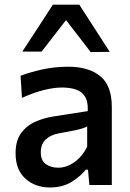

<svg xmlns="http://www.w3.org/2000/svg" viewBox="-20 -796 560 826"><path d="M195 10.5Q131 10.5 89 -27.8Q47 -66 47 -136.5Q47 -191.5 71.2 -224Q95.5 -256.5 133 -272.8Q170.5 -289 210 -295L357.5 -318Q359.5 -359.5 345 -381.5Q330.5 -403.5 305 -411.5Q279.5 -419.5 247 -419.5Q212.5 -419.5 169 -408.8Q125.5 -398 74.5 -375L68.5 -470Q105.5 -484.5 160 -496.8Q214.5 -509 273 -509Q361.5 -509 411.2 -468.5Q461 -428 461 -336.5V0H364.5L358.5 -66H349Q327.5 -38.5 288.8 -14Q250 10.5 195 10.5ZM230 -74.5Q266 -74.5 299.8 -98.2Q333.5 -122 355 -164.5V-252.5Q348 -248 336 -244Q324 -240 300.5 -235Q277 -230 234.5 -222.5Q197.5 -216 176.5 -195.8Q155.5 -175.5 155.5 -141Q155.5 -104.5 177.8 -89.5Q200 -74.5 230 -74.5ZM370 -572Q343.5 -606.5 317.2 -640.8Q291 -675 264 -709.5Q237.5 -675.5 211.5 -641.8Q185.5 -608 159 -574H76Q108.5 -623.5 141.5 -674.2Q174.5 -725 207.5 -776H321Q354 -725 386.8 -674.2Q419.5 -623.5 452 -573Z"/></svg>

Font: Commissioner Medium
Style: Regular
Weight: 500
Designer: Kostas Bartsokas
Foundry: Kostas Bartsokas
Version: Version 1.000; ttfautohint (v1.8.3)